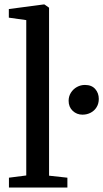

<svg xmlns="http://www.w3.org/2000/svg" viewBox="-20 -839 462 859"><path d="M20 -44 97.5 -54V-749L19.5 -760V-798.5L174.5 -819H179L199.5 -804.5V-53L281.5 -44V0H20ZM287 -388Q287 -408 297.2 -424.2Q307.5 -440.5 324.2 -449.8Q341 -459 360 -459Q390 -459 406 -440.8Q422 -422.5 422 -396.5Q422 -375.5 412.2 -359.5Q402.5 -343.5 385.8 -334.8Q369 -326 349 -326Q323.5 -326 305.2 -343.2Q287 -360.5 287 -388Z"/></svg>

Font: Merriweather 12pt
Style: Regular
Weight: 400
Designer: Eben Sorkin
Foundry: Eben Sorkin
Version: Version 2.100